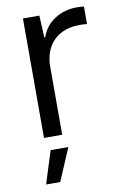

<svg xmlns="http://www.w3.org/2000/svg" viewBox="-84 -581 534 831"><g transform="rotate(-10 183.0 -166.0)"><path d="M76 0V-525H148L153 -428H157Q174 -478 217 -505Q260 -532 313 -532Q322 -532 330 -531.5Q338 -531 345 -530V-453Q338 -454 330 -454.5Q322 -455 313 -455Q267 -455 233 -438Q199 -421 179.5 -389.5Q160 -358 156 -313V0ZM50 200 95 57H173L112 200Z"/></g></svg>

Font: Mona Sans ExtraLight
Style: Regular
Weight: 400
Version: Version 2.000